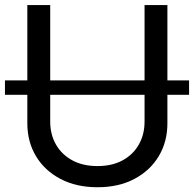

<svg xmlns="http://www.w3.org/2000/svg" viewBox="-23 -748 787 779"><path d="M744.1 -421.9V-363.3H-2.9V-421.9ZM372.6 11.7Q286.6 11.7 222.4 -22Q158.2 -55.7 123 -114.3Q87.9 -172.9 87.9 -247.6V-727.5H180.7V-254.9Q180.7 -202.6 203.9 -161.9Q227.1 -121.1 270 -97.7Q313 -74.2 372.6 -74.2Q432.1 -74.2 474.9 -97.7Q517.6 -121.1 540.5 -161.9Q563.5 -202.6 563.5 -254.9V-727.5H656.2V-247.6Q656.2 -172.9 621.1 -114.3Q585.9 -55.7 522.2 -22Q458.5 11.7 372.6 11.7Z"/></svg>

Font: Inter Variable
Style: Regular
Weight: 400
Designer: Rasmus Andersson
Foundry: rsms
Version: Version 4.001;git-9221beed3